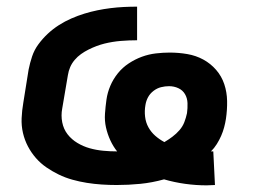

<svg xmlns="http://www.w3.org/2000/svg" viewBox="-20 -548 790 577"><path d="M601 9Q569 9 536.5 4.5Q504 0 473 -9Q437 1 401.5 4.5Q366 8 331 8Q331 8 331 8Q331 8 331 8Q308 8 285.5 6.5Q263 5 241 1.5Q219 -2 197.5 -8Q176 -14 156.5 -23.5Q137 -33 119.5 -45Q102 -57 88 -73Q74 -89 64 -108Q54 -127 49 -148.5Q44 -170 45 -193Q46 -216 50 -239L66 -339Q70 -359 76.5 -378.5Q83 -398 95.5 -415Q108 -432 123.5 -446.5Q139 -461 157 -472.5Q175 -484 194.5 -492.5Q214 -501 233.5 -507Q253 -513 272.5 -517Q292 -521 312 -523.5Q332 -526 352 -527Q372 -528 392 -528V-427Q380 -427 367.5 -426.5Q355 -426 343 -425Q331 -424 318.5 -422Q306 -420 294 -417Q282 -414 270 -409.5Q258 -405 246 -399Q234 -393 223.5 -385.5Q213 -378 204.5 -368Q196 -358 191 -346.5Q186 -335 184 -322L167 -222Q163 -201 167 -180.5Q171 -160 183 -144.5Q195 -129 212.5 -118.5Q230 -108 249.5 -102.5Q269 -97 290 -95Q311 -93 332 -93Q320 -108 311.5 -126.5Q303 -145 298.5 -165Q294 -185 295.5 -206.5Q297 -228 300 -249Q303 -270 311.5 -290Q320 -310 334 -327.5Q348 -345 367 -357.5Q386 -370 406.5 -377.5Q427 -385 448.5 -387.5Q470 -390 490 -390Q517 -390 543 -385.5Q569 -381 591 -369Q613 -357 629.5 -338Q646 -319 654 -295Q662 -271 662.5 -244.5Q663 -218 659 -191Q657 -178 653.5 -165Q650 -152 644.5 -139.5Q639 -127 631.5 -115Q624 -103 614 -93Q616 -93 617.5 -93Q619 -93 621 -93L626 8Q620 8 613.5 8.5Q607 9 601 9ZM474 -121Q486 -128 498 -137Q510 -146 519.5 -157Q529 -168 534 -181Q539 -194 542 -208Q544 -223 543.5 -238Q543 -253 536 -265Q529 -277 516 -283Q503 -289 488 -289Q476 -289 464 -286Q452 -283 441.5 -275Q431 -267 425 -256Q419 -245 417 -232Q414 -215 416 -197.5Q418 -180 426 -165.5Q434 -151 446.5 -140Q459 -129 474 -121Z"/></svg>

Font: Zed Sans Extended
Style: Bold Italic
Weight: 700
Width: 7
Italic angle: -9°
Designer: Belleve Invis
Foundry: Belleve Invis
Version: Version 1.0.0; ttfautohint (v1.8.4)